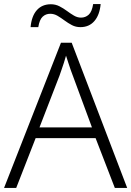

<svg xmlns="http://www.w3.org/2000/svg" viewBox="-20 -928 648 948"><path d="M547 0 452 -246H156L60 0H0L281 -717H334L608 0ZM339 -556Q335 -566 329 -583Q323 -600 317 -619Q311 -638 306 -653Q301 -636 295.5 -618Q290 -600 284 -584Q278 -568 274 -555L175 -299H434ZM131 -794Q136 -849 162 -878Q188 -907 231 -907Q254 -907 273.5 -897Q293 -887 310.5 -874Q328 -861 345 -851Q362 -841 380 -841Q402 -841 418 -855.5Q434 -870 440 -908H477Q472 -854 446 -824Q420 -794 377 -794Q354 -794 335 -804Q316 -814 298.5 -827Q281 -840 264 -850Q247 -860 228 -860Q206 -860 190.5 -845.5Q175 -831 169 -794Z"/></svg>

Font: Noto Sans Cham Light
Style: Regular
Weight: 300
Version: Version 2.002